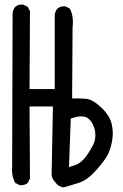

<svg xmlns="http://www.w3.org/2000/svg" viewBox="-20 -815 540 841"><path d="M258.8 5.9Q243.2 3.9 231.4 -5.9L217.8 -21.5Q208 -33.2 206.1 -49.8L211.9 -348.6H109.4L111.3 -33.2L101.6 -13.7Q87.9 -2 66.4 -3.9L46.9 -13.7Q29.3 -44.9 33.2 -86.9L35.2 -757.8Q37.1 -773.4 46.9 -785.2Q60.5 -796.9 82 -794.9L101.6 -785.2L111.3 -765.6L109.4 -424.8H219.7V-750Q221.7 -765.6 231.4 -777.3Q245.1 -789.1 266.6 -787.1L286.1 -777.3Q303.7 -742.2 297.9 -695.3L295.9 -383.8Q327.1 -384.8 356.4 -382.3Q385.7 -379.9 422.9 -344.7Q460 -309.6 468.8 -273.4Q477.5 -237.3 471.7 -202.1Q465.8 -167 454.1 -141.6Q442.4 -116.2 403.3 -71.8Q364.3 -27.3 329.1 -15.6Q293.9 -3.9 258.8 5.9ZM321.3 -96.7Q342.8 -110.4 358.4 -131.8Q374 -153.3 387.7 -179.7Q401.4 -206.1 396.5 -239.3Q391.6 -272.5 369.1 -293.9Q346.7 -315.4 290 -295.9L282.2 -83Q311.5 -91.8 321.3 -96.7Z"/></svg>

Font: JasonHandwriting2
Style: Regular
Weight: 400
Version: Version 1.05.10